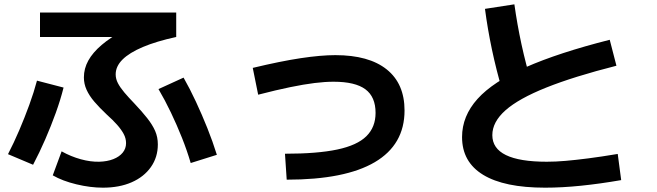

<svg xmlns="http://www.w3.org/2000/svg" viewBox="-20 -811 3040 888"><path d="M456 57Q398 57 333.5 41.5Q269 26 224 0L265 -111Q308 -87 353.5 -74.5Q399 -62 439 -63Q476 -64 504 -75Q532 -86 547.5 -105Q563 -124 563 -149Q563 -171 552 -191.5Q541 -212 521.5 -234Q502 -256 475 -280Q440 -313 416.5 -340.5Q393 -368 380.5 -395.5Q368 -423 368 -453Q368 -494 388.5 -531Q409 -568 450 -603Q491 -638 554 -672L575 -640H165V-753H795V-640Q703 -620 640.5 -593.5Q578 -567 546.5 -535.5Q515 -504 515 -467Q515 -446 525.5 -426Q536 -406 555 -383.5Q574 -361 601 -333Q636 -296 660.5 -265Q685 -234 697.5 -205.5Q710 -177 710 -143Q710 -84 678 -38.5Q646 7 589 32Q532 57 456 57ZM17 -98Q44 -150 69 -208.5Q94 -267 115.5 -326Q137 -385 151 -438L274 -406Q260 -350 238 -289Q216 -228 189.5 -167Q163 -106 133 -49ZM862 -57Q845 -115 821.5 -174Q798 -233 770.5 -290.5Q743 -348 713 -399L829 -452Q858 -401 886 -341Q914 -281 939 -218.5Q964 -156 983 -95Z M1298 -100Q1448 -100 1540 -119.5Q1632 -139 1674.5 -181Q1717 -223 1717 -289Q1717 -363 1670 -398Q1623 -433 1523 -433Q1483 -433 1434.5 -427Q1386 -421 1322.5 -408Q1259 -395 1174 -373L1149 -497Q1278 -528 1371 -542Q1464 -556 1531 -556Q1686 -556 1768.5 -490Q1851 -424 1851 -300Q1851 -142 1713.5 -61Q1576 20 1306 20Z M2501 57Q2312 57 2214.5 -2.5Q2117 -62 2117 -177Q2117 -274 2188.5 -353.5Q2260 -433 2411.5 -500Q2563 -567 2800 -627L2831 -507Q2634 -457 2506.5 -406Q2379 -355 2318 -301Q2257 -247 2257 -186Q2257 -63 2509 -63Q2550 -63 2596 -67Q2642 -71 2700.5 -78.5Q2759 -86 2837 -99L2853 22Q2755 39 2667 48Q2579 57 2501 57ZM2304 -389Q2275 -488 2255 -583Q2235 -678 2223 -770L2359 -791Q2372 -698 2392 -605.5Q2412 -513 2440 -421Z"/></svg>

Font: M PLUS 1 Thin
Style: Bold
Weight: 700
Version: Version 1.001